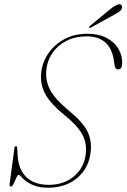

<svg xmlns="http://www.w3.org/2000/svg" viewBox="-20 -868 592 898"><path d="M207 10Q168 10 142.8 0.8Q117.5 -8.5 102.2 -20.2Q87 -32 79.2 -41.2Q71.5 -50.5 67 -50.5Q62.5 -50.5 56.5 -36.8Q50.5 -23 44 -9.2Q37.5 4.5 31.5 4.5Q23.5 4.5 25 -7.5L47.5 -176Q48.5 -184 54.5 -184Q60.5 -184 60.5 -175.5L63 -135.5Q68 -72 105.2 -37.8Q142.5 -3.5 208.5 -3.5Q279.5 -3.5 327.2 -44.5Q375 -85.5 381.5 -150.5Q386.5 -200 364.2 -240.5Q342 -281 282.5 -329Q218 -381 192.5 -426.8Q167 -472.5 172.5 -526.5Q177 -574.5 204.8 -616.2Q232.5 -658 279.5 -684Q326.5 -710 388.5 -710Q441.5 -710 478.2 -690.8Q515 -671.5 533.8 -640Q552.5 -608.5 551.5 -571.5Q550.5 -543.5 533 -543.5Q519 -543.5 516 -562L511.5 -591.5Q502 -645.5 469.8 -671.8Q437.5 -698 386.5 -698Q331 -698 289.8 -676.5Q248.5 -655 224.2 -618.8Q200 -582.5 196.5 -538.5Q192 -490 214.8 -447Q237.5 -404 300 -352.5Q365.5 -298.5 387.5 -256Q409.5 -213.5 404.5 -162Q399.5 -108 372.2 -69.5Q345 -31 302 -10.5Q259 10 207 10ZM495.5 -825Q527 -850.5 541.5 -848Q548.5 -846.5 550.2 -839.8Q552 -833 549 -826.5Q544 -817 534.8 -811.2Q525.5 -805.5 513 -798.5L404 -738.5Q398.5 -735.5 397 -739Q395 -742 401.5 -747.5Z"/></svg>

Font: Fraunces 144pt Soft Thin
Style: Italic
Weight: 100
Italic angle: -16°
Version: Version 1.000;[0bf87f6ff]